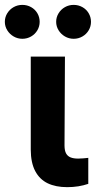

<svg xmlns="http://www.w3.org/2000/svg" viewBox="-61 -763 394 789"><path d="M205.9 -530.4 204.1 -164.7Q204.3 -143.7 210.7 -132.3Q217 -121 229.1 -116.2Q241.1 -111.3 260.2 -111.3Q272.6 -111.3 281.9 -112.3Q291.2 -113.3 301.8 -114.3V-7.5Q282.9 -1 260.9 2.6Q238.9 6.1 215.2 6.1Q168.2 6.1 135 -9.8Q101.8 -25.8 83.7 -60Q65.6 -94.3 65.4 -147.9V-530.4ZM-41.1 -673.3Q-41.1 -692.3 -31.2 -708.4Q-21.3 -724.5 -5 -733.7Q11.3 -742.9 30.8 -742.9Q50.4 -742.9 66.8 -733.7Q83.2 -724.5 92.6 -708.5Q102 -692.5 102 -673.3Q102 -654.5 92.6 -638.6Q83.2 -622.6 66.8 -613.1Q50.4 -603.6 30.8 -603.6Q11.5 -603.6 -4.9 -613.1Q-21.3 -622.6 -31.2 -638.6Q-41.1 -654.6 -41.1 -673.3ZM169.8 -673.3Q169.8 -692.3 179.7 -708.4Q189.6 -724.5 205.9 -733.7Q222.2 -742.9 241.8 -742.9Q261.2 -742.9 277.7 -733.7Q294.1 -724.5 303.5 -708.4Q312.9 -692.3 312.9 -673.3Q312.9 -654.5 303.5 -638.6Q294.1 -622.6 277.7 -613.1Q261.2 -603.6 241.8 -603.6Q222.4 -603.6 206 -613.1Q189.6 -622.6 179.7 -638.6Q169.8 -654.6 169.8 -673.3Z"/></svg>

Font: Pretendard Variable
Style: Regular
Weight: 400
Designer: Base glyphs from Inter by Rasmus Andersson; Hangul glyphs from Noto Sans CJK(Source Han Sans) by Jang Soo-young and Kang
Foundry: Kil Hyung-jin
Version: Version 1.100;FEAKit 1.0